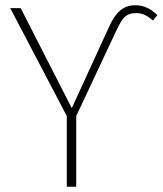

<svg xmlns="http://www.w3.org/2000/svg" viewBox="-20 -713 621 733"><path d="M235 -270 19 -682H59L254 -300L397 -612Q416 -654 439.5 -673.5Q463 -693 497 -693Q543 -693 581 -655L564 -635Q546 -650 532 -656.5Q518 -663 498 -663Q473 -663 458 -650Q443 -637 425 -598L271 -270V0H235Z"/></svg>

Font: FiraGO UltraLight
Style: Regular
Weight: 200
Designer: bBox Type
Foundry: bBox Type GmbH
Version: Version 1.001